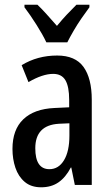

<svg xmlns="http://www.w3.org/2000/svg" viewBox="-20 -786 470 816"><path d="M223 -550Q300 -550 335 -501.5Q370 -453 370 -362V0H298L283 -74H281Q259 -32 228.5 -11Q198 10 155 10Q112 10 85 -13Q58 -36 45.5 -73Q33 -110 33 -153Q33 -235 79 -279Q125 -323 211 -327L274 -330V-361Q274 -418 258 -445Q242 -472 206 -472Q161 -472 101 -437L72 -509Q139 -550 223 -550ZM230 -260Q130 -254 130 -156Q130 -67 190 -67Q229 -67 252 -105Q275 -143 275 -210V-262ZM177 -606Q162 -638 135.5 -680Q109 -722 84 -755V-766H139Q157 -749 178.5 -725Q200 -701 222 -676Q246 -705 263.5 -723.5Q281 -742 305 -766H360V-755Q345 -735 327 -709Q309 -683 293 -655.5Q277 -628 266 -606Z"/></svg>

Font: Noto Sans ExtraCondensed Medium
Style: Regular
Weight: 500
Width: 2
Designer: Monotype Design Team
Foundry: Monotype Imaging Inc.
Version: Version 2.013; ttfautohint (v1.8.4.7-5d5b)